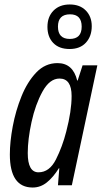

<svg xmlns="http://www.w3.org/2000/svg" viewBox="-20 -828 455 858"><path d="M390 -711Q390 -754 363.5 -781Q337 -808 292 -808Q246 -808 219 -780.5Q192 -753 192 -708Q192 -663 218 -636Q244 -609 291 -609Q338 -609 364 -637.5Q390 -666 390 -711ZM239 -709Q239 -764 293 -764Q345 -764 345 -709Q345 -654 292 -654Q239 -654 239 -709ZM104 -144Q104 -205 121 -283Q138 -361 170 -419Q202 -477 246 -477Q300 -477 300 -399Q300 -332 276 -240Q259 -173 230 -115.5Q201 -58 152 -58Q104 -58 104 -144ZM243 -76H245L239 0H301L415 -536H349L327 -468H325Q306 -546 237 -546Q182 -546 142 -504Q102 -462 76 -397.5Q50 -333 37 -263.5Q24 -194 24 -138Q24 10 126 10Q161 10 189.5 -13Q218 -36 243 -76Z"/></svg>

Font: Noto Sans Display Condensed
Style: Italic
Weight: 400
Width: 3
Designer: Monotype Design team
Foundry: Monotype Imaging Inc.
Version: 1.000